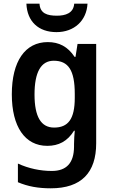

<svg xmlns="http://www.w3.org/2000/svg" viewBox="-20 -780 615 1040"><path d="M454 -760H382C378 -708 334 -695 288 -695C236 -695 197 -707 194 -760H123C127 -664 188 -606 286 -606C382 -606 449 -668 454 -760ZM239 -552C116 -552 44 -448 44 -269C44 -94 115 10 236 10C297 10 345 -14 381 -72H385C383 -52 381 -22 381 0V13C381 104 339 146 261 146C199 146 136 133 77 106V207C131 230 187 240 255 240C421 240 501 155 501 -4V-542H400L389 -472H384C347 -528 299 -552 239 -552ZM271 -451C350 -451 385 -400 385 -271V-250C385 -135 349 -89 273 -89C202 -89 167 -148 167 -268C167 -389 202 -451 271 -451Z"/></svg>

Font: Noto Sans Gujarati UI SemiCondensed SemiBold
Style: Regular
Weight: 600
Width: 4
Designer: Jelle Bosma - Monotype Design Team, Universal Thirst
Foundry: Monotype Imaging Inc.
Version: Version 2.106